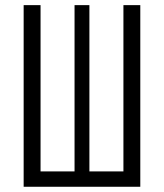

<svg xmlns="http://www.w3.org/2000/svg" viewBox="-20 -713 626 733"><path d="M70.3 0V-693.4H134.8V-58.6H264.6V-693.4H321.3V-58.6H451.2V-693.4H515.6V0Z"/></svg>

Font: CaskaydiaMono NF Light
Style: Regular
Weight: 300
Designer: Aaron Bell
Foundry: Saja Typeworks
Version: Version 2111.001; ttfautohint (v1.8.4);Nerd Fonts 3.1.1